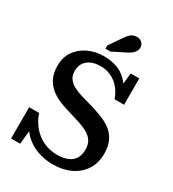

<svg xmlns="http://www.w3.org/2000/svg" viewBox="-219 -1043 1060 1174"><g transform="rotate(30 311.0 -456.5)"><path d="M332 -54Q375 -54 405.5 -66Q436 -78 452.5 -103.5Q469 -129 469 -169Q469 -204 454 -227.5Q439 -251 412.5 -266Q386 -281 351.5 -292.5Q317 -304 279 -315Q239 -326 200.5 -341Q162 -356 131 -380Q100 -404 82 -440Q64 -476 64 -529Q64 -588 93.5 -630.5Q123 -673 173 -696.5Q223 -720 282 -720Q332 -720 373 -706Q414 -692 446 -659.5Q478 -627 501 -569L460 -571L476 -710H536V-524H469Q454 -566 429 -595.5Q404 -625 370 -641Q336 -657 296 -657Q256 -657 228 -644Q200 -631 185.5 -608Q171 -585 171 -552Q171 -521 186 -500Q201 -479 227 -465Q253 -451 286.5 -441Q320 -431 357 -421Q399 -409 439 -394Q479 -379 511.5 -355.5Q544 -332 562.5 -295Q581 -258 581 -204Q581 -137 549.5 -89Q518 -41 463.5 -15.5Q409 10 340 10Q282 10 230 -8.5Q178 -27 137.5 -66.5Q97 -106 74 -173L121 -163L105 0H41V-221H111Q128 -170 160.5 -132.5Q193 -95 237 -74.5Q281 -54 332 -54ZM325 -873 266 -787V-764H301L381 -804Q403 -814 418 -825Q433 -836 440.5 -849Q448 -862 448 -876Q448 -895 434.5 -909Q421 -923 398 -923Q383 -923 370 -917.5Q357 -912 346.5 -900.5Q336 -889 325 -873Z"/></g></svg>

Font: Roboto Serif 36pt Medium
Style: Regular
Weight: 500
Designer: Greg Gazdowicz
Foundry: Commercial Type
Version: Version 1.008